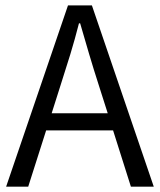

<svg xmlns="http://www.w3.org/2000/svg" viewBox="-20 -697 598 717"><path d="M554.2 0H468.8L402.3 -210H152.3L85.4 0H2.9L233.9 -676.8H323.2ZM207 -381.3 172.9 -273.9H382.3L348.1 -381.3Q329.6 -438.5 313 -494.6Q296.4 -550.8 279.3 -609.9H274.9Q259.8 -550.8 242.7 -494.6Q225.6 -438.5 207 -381.3Z"/></svg>

Font: Akatab
Style: Regular
Weight: 400
Designer: SIL Global
Foundry: SIL Global
Version: Version 4.100